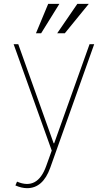

<svg xmlns="http://www.w3.org/2000/svg" viewBox="-20 -776 563 1002"><path d="M121.4 206Q93 206 60.4 191.8L68.9 171.9Q175.4 217.7 220.9 90.9L250 9.9L51.1 -545.5H75.3L259.9 -28.4H262.8L447.4 -545.5H471.6L242.2 99.4Q204.2 206 121.4 206ZM278.4 -602.3 383.5 -755.7H443.2L318.2 -602.3ZM167.6 -602.3 231.5 -755.7H289.8L194.6 -602.3Z"/></svg>

Font: Inter Thin BETA
Style: Regular
Weight: 100
Designer: Rasmus Andersson
Foundry: rsms
Version: Version 3.011;git-f93a4a705